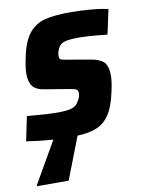

<svg xmlns="http://www.w3.org/2000/svg" viewBox="-83 -575 610 821"><g transform="rotate(-10 222.0 -164.0)"><path d="M207 -376Q198 -360 198 -341Q198 -330 205 -326.5Q212 -323 235 -320L328 -304Q367 -298 385.5 -281.5Q404 -265 404 -220Q404 -196 394 -151Q381 -90 359 -56.5Q337 -23 303.5 -9Q270 5 219 7L148 190H11V185L114 6Q49 1 -2 -7L20 -113Q108 -105 152 -105Q197 -105 217 -112.5Q237 -120 246 -140Q256 -153 256 -173Q256 -184 248 -188Q240 -192 215 -196L112 -213Q78 -218 63.5 -237Q49 -256 49 -291Q49 -319 60 -368Q74 -432 101 -464.5Q128 -497 169.5 -507.5Q211 -518 278 -518Q322 -518 369 -514Q416 -510 443 -503L420 -396Q341 -405 297 -405Q257 -405 236.5 -399.5Q216 -394 207 -376Z"/></g></svg>

Font: Saira Semi Condensed
Style: Bold Italic
Weight: 700
Width: 4
Italic angle: -12°
Designer: Hector Gatti with collaboration of the Omnibus-Type team
Foundry: Omnibus-Type
Version: Version 1.001; ttfautohint (v1.8)